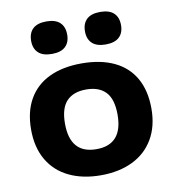

<svg xmlns="http://www.w3.org/2000/svg" viewBox="-88 -869 869 957"><g transform="rotate(-10 347.0 -391.0)"><path d="M42 -273.5Q42 -364 78.2 -427.2Q114.5 -490.5 182.8 -523Q251 -555.5 346.5 -555.5Q442.5 -555.5 510.8 -523.2Q579 -491 615 -427.8Q651 -364.5 651 -273.5Q651 -184 613.2 -120Q575.5 -56 507 -22.8Q438.5 10.5 346.5 10.5Q254.5 10.5 185.8 -22.5Q117 -55.5 79.5 -119.5Q42 -183.5 42 -273.5ZM479.5 -273Q479.5 -351.5 445.5 -387.5Q411.5 -423.5 346.5 -423.5Q281.5 -423.5 247.5 -387.5Q213.5 -351.5 213.5 -274Q213.5 -121.5 346.5 -121.5Q479.5 -121.5 479.5 -273ZM119 -709.5Q119 -749 141.8 -770.5Q164.5 -792 210.5 -792Q256 -792 278.8 -770.5Q301.5 -749 301.5 -709.5Q301.5 -670.5 278.8 -649Q256 -627.5 210.5 -627.5Q164.5 -627.5 141.8 -649Q119 -670.5 119 -709.5ZM391.5 -709.5Q391.5 -749 414.2 -770.5Q437 -792 482.5 -792Q528.5 -792 551.2 -770.5Q574 -749 574 -709.5Q574 -670.5 551.2 -649Q528.5 -627.5 482.5 -627.5Q437 -627.5 414.2 -649Q391.5 -670.5 391.5 -709.5Z"/></g></svg>

Font: Encode Sans Expanded
Style: Bold
Weight: 700
Width: 7
Designer: Multiple Designers
Foundry: Impallari Type
Version: Version 2.000